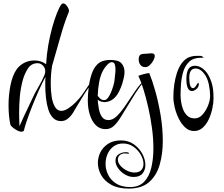

<svg xmlns="http://www.w3.org/2000/svg" viewBox="-20 -742 1309 1124"><path d="M106 29Q91 29 70 15.5Q49 2 41 -11Q30 -61 30 -127Q30 -186 41.5 -243.5Q53 -301 78 -337Q95 -360 121.5 -374Q148 -388 183 -388Q203 -388 220 -382Q237 -376 250 -366Q253 -422 262.5 -477Q272 -532 285.5 -580.5Q299 -629 313 -664.5Q327 -700 339 -716Q344 -722 350 -722Q359 -722 367.5 -712.5Q376 -703 381 -691Q386 -679 382 -670Q356 -607 333.5 -526Q311 -445 285 -357Q277 -307 277 -252Q277 -212 282.5 -175.5Q288 -139 302 -116Q316 -93 339 -93Q358 -93 380.5 -108Q403 -123 423 -143Q449 -169 468 -197.5Q487 -226 507 -255Q512 -262 516.5 -260Q521 -258 517 -253Q494 -224 472.5 -189.5Q451 -155 430 -120Q421 -103 408 -82.5Q395 -62 377.5 -47.5Q360 -33 337 -33Q309 -33 290.5 -52Q272 -71 262.5 -102Q253 -133 249 -170Q245 -207 245 -243Q245 -256 245 -268.5Q245 -281 246 -292Q226 -255 205.5 -208.5Q185 -162 167 -116.5Q149 -71 136.5 -34Q124 3 120 22Q116 29 106 29ZM94 -3Q102 -22 121.5 -64Q141 -106 165 -156Q185 -200 206 -235Q227 -270 240 -302Q245 -315 245 -324Q245 -344 231.5 -358Q218 -372 200 -372Q163 -372 142.5 -339.5Q122 -307 112 -268Q100 -221 96 -175.5Q92 -130 92 -85Q92 -65 92.5 -44.5Q93 -24 94 -3Z M598 14Q564 14 541 -9Q518 -32 506 -70Q494 -108 494 -153Q494 -189 499 -229.5Q504 -270 515.5 -305.5Q527 -341 546 -361Q571 -391 627 -391Q674 -391 691.5 -371Q709 -351 709 -320Q709 -305 705 -287.5Q701 -270 696 -253Q688 -228 675.5 -203.5Q663 -179 643 -162.5Q623 -146 592 -144Q588 -144 575.5 -146.5Q563 -149 552 -158Q554 -131 559 -103.5Q564 -76 577 -57.5Q590 -39 615 -39Q639 -39 662 -60.5Q685 -82 704 -109.5Q723 -137 735 -155Q752 -180 769 -205.5Q786 -231 801 -248Q806 -254 808 -254Q814 -254 807 -245Q776 -204 742 -146Q709 -92 687 -56.5Q665 -21 645 -3.5Q625 14 598 14ZM590 -156Q602 -156 612.5 -170Q623 -184 631 -204Q639 -224 644 -242Q649 -260 650 -269Q651 -283 653.5 -302Q656 -321 656 -337Q656 -354 651.5 -366Q647 -378 634 -378Q623 -378 608.5 -363.5Q594 -349 583 -329Q568 -301 560.5 -261.5Q553 -222 552 -181Q559 -172 567.5 -164Q576 -156 590 -156Z M831 -349Q812 -349 802 -362Q792 -375 792 -394Q792 -413 800 -420Q808 -427 827 -427Q837 -427 847 -428.5Q857 -430 866 -430Q886 -430 886 -415Q886 -403 877.5 -387.5Q869 -372 856.5 -360.5Q844 -349 831 -349ZM733 362Q671 362 631 339.5Q591 317 572 282.5Q553 248 553 212Q553 178 568.5 148Q584 118 614 99Q644 80 687 80Q732 80 764 103Q796 126 813.5 159Q831 192 831 224Q831 253 814.5 273.5Q798 294 762 294Q736 294 711.5 279.5Q687 265 671.5 243Q656 221 656 199Q656 173 675 161Q694 149 716 149Q735 149 735 156Q735 160 723 157Q719 156 710 156Q694 156 682 165.5Q670 175 670 192Q670 211 685.5 228.5Q701 246 723.5 257Q746 268 766 268Q795 268 807.5 253.5Q820 239 820 217Q820 192 804.5 164.5Q789 137 762 117.5Q735 98 700 98Q668 98 645 115Q622 132 610 159Q598 186 598 217Q598 250 613 281Q628 312 660 332.5Q692 353 742 353Q794 353 823.5 322.5Q853 292 865.5 240.5Q878 189 878 127Q878 68 869.5 6Q861 -56 847.5 -115Q834 -174 819 -221.5Q804 -269 790 -298Q802 -303 822.5 -308.5Q843 -314 854 -314Q871 -273 889.5 -207.5Q908 -142 920.5 -66Q933 10 933 84Q933 158 915 221.5Q897 285 853.5 323.5Q810 362 733 362Z M1116 25Q1087 25 1064.5 4.5Q1042 -16 1026.5 -47.5Q1011 -79 1003 -112.5Q995 -146 995 -172Q995 -252 1016 -316Q1038 -381 1080 -404Q1104 -415 1131 -415H1143Q1148 -415 1152.5 -415Q1157 -415 1162 -413Q1173 -406 1173 -405Q1173 -404 1157 -404Q1112 -404 1087.5 -380.5Q1063 -357 1052.5 -321.5Q1042 -286 1039.5 -248.5Q1037 -211 1037 -183Q1037 -170 1040 -147.5Q1043 -125 1051.5 -102.5Q1060 -80 1076.5 -64.5Q1093 -49 1120 -49Q1146 -49 1166 -71.5Q1186 -94 1198 -124.5Q1210 -155 1210 -179Q1210 -211 1203 -245.5Q1196 -280 1181 -303Q1155 -341 1125 -341Q1088 -341 1088 -287Q1088 -226 1110 -226Q1115 -226 1120.5 -231Q1126 -236 1129 -242Q1131 -246 1133 -249Q1135 -252 1137 -254Q1139 -256 1139 -257Q1144 -257 1144 -250Q1144 -232 1129 -220Q1115 -209 1104 -209Q1087 -209 1079 -227.5Q1071 -246 1071 -280Q1071 -357 1120 -357Q1159 -357 1191 -316Q1207 -293 1217 -263.5Q1227 -234 1229 -200Q1229 -192 1229.5 -183.5Q1230 -175 1230 -164Q1230 -141 1223.5 -109Q1217 -77 1203.5 -46.5Q1190 -16 1168 4.5Q1146 25 1116 25Z"/></svg>

Font: Festive
Style: Regular
Weight: 400
Designer: Robert E. Leuschke
Foundry: Robert E. Leuschke
Version: Version 1.101; ttfautohint (v1.8.3)